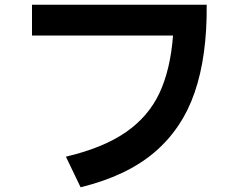

<svg xmlns="http://www.w3.org/2000/svg" viewBox="-20 -760 1040 810"><path d="M852 -740Q854 -523 801 -369.5Q748 -216 630.5 -116.5Q513 -17 320 30L258 -99Q415 -136 510.5 -202Q606 -268 652.5 -367Q699 -466 710 -610H115V-740Z"/></svg>

Font: IBM Plex Sans JP
Style: Bold
Weight: 700
Designer: Mike Abbink; Paul van der Laan; Pieter van Rosmalen; Wujin Sim; Yejin Wi; Jinhee Kim; Boomi Park; Yona Kim; Kichan Ma
Foundry: Sandoll Inc.
Version: Version 1.001